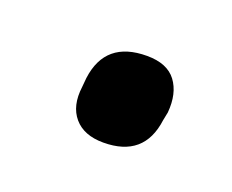

<svg xmlns="http://www.w3.org/2000/svg" viewBox="-39 -371 257 213"><g transform="rotate(20 90.0 -264.5)"><path d="M94 -211Q71 -211 59.5 -224.5Q48 -238 51 -261L52 -272Q58 -318 107 -318Q131 -318 141.5 -304Q152 -290 150 -267L148 -257Q142 -211 94 -211Z"/></g></svg>

Font: Sofia Sans Extra Condensed Medium
Style: Italic
Weight: 500
Italic angle: -9°
Version: Version 4.100